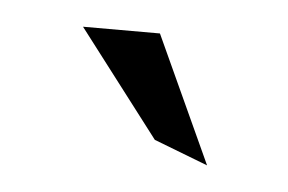

<svg xmlns="http://www.w3.org/2000/svg" viewBox="-27 -783 276 184"><g transform="rotate(5 111.5 -691.0)"><path d="M47 -752 125 -650 177 -630 121 -752Z"/></g></svg>

Font: Charger Sport
Style: ExLit
Weight: 200
Designer: Jasper
Foundry: Cannot Into Space Fonts
Version: Version 1.1